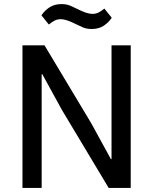

<svg xmlns="http://www.w3.org/2000/svg" viewBox="-20 -920 750 940"><path d="M283 -382 187 -557H184V0H90V-698H198L427 -316L523 -141H526V-698H620V0H512ZM429 -778Q403 -778 384.5 -786.5Q366 -795 349 -803Q304 -826 278 -826Q261 -826 248 -819.5Q235 -813 219 -800L183 -845Q197 -867 221.5 -883.5Q246 -900 281 -900Q307 -900 325.5 -891.5Q344 -883 361 -875Q406 -852 432 -852Q449 -852 462 -858.5Q475 -865 491 -878L527 -833Q513 -811 488.5 -794.5Q464 -778 429 -778Z"/></svg>

Font: IBM Plex Sans Devanagari Text
Style: Regular
Weight: 450
Designer: Mike Abbink, Paul van der Laan, Pieter van Rosmalen, Erin McLaughlin
Foundry: Bold Monday
Version: Version 1.1